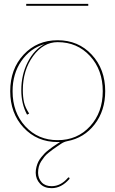

<svg xmlns="http://www.w3.org/2000/svg" viewBox="-20 -730 595 990"><path d="M435.1 -700.2H115.2V-710H435.1ZM522.5 -259.8Q522.5 -159.7 468.3 -89.1Q414.1 -18.6 326.2 -2Q309.6 1.5 295.9 10.7Q291 14.2 275.9 24.2Q260.7 34.2 252.7 40.3Q244.6 46.4 230.7 57.4Q216.8 68.4 209 78.4Q201.2 88.4 192.6 101.3Q184.1 114.3 180.2 129.4Q176.3 144.5 176.3 161.1Q176.8 189.9 194.8 210Q212.9 230 246.1 230Q293 230 330.1 187Q333.5 182.6 337.4 186.5Q340.3 189.5 337.4 193.4Q296.4 240.2 246.1 240.2Q208 240.2 186.3 217Q164.6 193.8 164.1 161.1Q164.1 145.5 168 130.6Q171.9 115.7 177.5 104.2Q183.1 92.8 192.9 80.6Q202.6 68.4 210.7 60.3Q218.8 52.2 231.7 42.2Q244.6 32.2 252 27.1Q259.3 22 272.5 13.4Q285.6 4.9 290 2Q288.1 2 283.9 2.2Q279.8 2.4 277.3 2.4Q170.9 2.4 101.8 -71.8Q32.7 -146 32.7 -259.8Q32.7 -374 101.8 -448.2Q170.9 -522.5 277.3 -522.5Q383.8 -522.5 453.1 -448Q522.5 -373.5 522.5 -259.8ZM277.3 -512.7Q203.1 -512.7 150.4 -440.2Q97.7 -367.7 97.7 -265.1Q97.7 -230.5 104 -202.1Q109.9 -175.8 130.4 -144.5L119.6 -138.7Q89.8 -193.8 89.8 -265.1Q89.8 -345.2 123.3 -410.2Q156.7 -475.1 210 -502.9Q135.3 -481 90.1 -415.3Q44.9 -349.6 44.9 -259.8Q44.9 -149.9 110.6 -78.6Q176.3 -7.3 277.3 -7.3Q378.4 -7.3 444.1 -78.6Q509.8 -149.9 509.8 -259.8Q509.8 -369.6 444.1 -441.2Q378.4 -512.7 277.3 -512.7Z"/></svg>

Font: ZnikomitNo25
Style: Regular
Weight: 100
Designer: gluk
Foundry: gluk
Version: Version 0.56